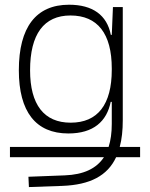

<svg xmlns="http://www.w3.org/2000/svg" viewBox="-20 -547 626 801"><path d="M21.5 108.9H413.6C382.3 156.2 329.1 181.6 250 184.6L98.6 190.4L100.6 233.4L240.2 228.5C355.5 224.1 428.2 186.5 464.4 108.9H564.5V65.9H479.5C488.3 33.7 492.2 -3.4 492.2 -45.9V-517.6H451.2L446.3 -401.4H442.4C426.3 -484.4 366.2 -527.3 268.1 -527.3C130.4 -527.3 58.6 -433.6 58.6 -253.9C58.6 -80.6 129.4 9.8 265.1 9.8C370.1 9.8 425.3 -40.5 441.9 -122.1H446.3V-30.3C446.3 6.8 441.9 38.6 433.1 65.9H21.5ZM446.3 -261.2V-255.9C446.3 -110.8 387.7 -35.2 274.9 -35.2C163.6 -35.2 105.5 -110.4 105.5 -253.9C105.5 -404.3 163.1 -482.4 273.9 -482.4C387.2 -482.4 446.3 -406.7 446.3 -261.2Z"/></svg>

Font: Cascadia Mono PL ExtraLight
Style: Regular
Weight: 200
Monospace: yes
Designer: Aaron Bell
Foundry: Saja Typeworks
Version: Version 2404.023